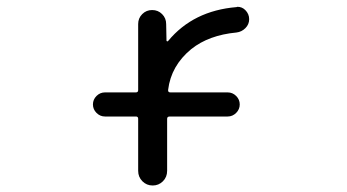

<svg xmlns="http://www.w3.org/2000/svg" viewBox="-20 -577 1040 576"><path d="M394.5 -504.9Q394.5 -522.5 406.7 -534.7Q418.9 -546.9 436.5 -546.9Q454.1 -546.9 466.3 -534.7Q478.5 -522.5 478.5 -504.9L479.5 -455.1Q479.5 -454.1 481 -453.1Q482.4 -452.1 484.4 -454.1Q559.6 -544.9 689.5 -555.7Q691.4 -556.6 692.4 -556.6Q706.1 -556.6 715.8 -546.9Q727.5 -535.2 727.5 -519.5Q727.5 -503.9 716.3 -492.7Q705.1 -481.4 689.5 -479.5Q606.4 -471.7 553.7 -429.7Q493.2 -379.9 484.4 -307.6Q483.4 -299.8 491.2 -299.8H663.1Q677.7 -299.8 688.5 -289.1Q699.2 -278.3 699.2 -263.7Q699.2 -249 688.5 -238.3Q677.7 -227.5 663.1 -227.5H489.3Q481.4 -227.5 481.4 -220.7V-64.5Q481.4 -45.9 468.8 -33.2Q456.1 -20.5 438 -20.5Q419.9 -20.5 407.2 -33.2Q394.5 -45.9 394.5 -64.5V-220.7Q394.5 -227.5 387.7 -227.5H294.9Q280.3 -227.5 269.5 -238.3Q258.8 -249 258.8 -263.7Q258.8 -278.3 269.5 -289.1Q280.3 -299.8 294.9 -299.8H387.7Q394.5 -299.8 394.5 -306.6Z"/></svg>

Font: Rounded Mgen+ 1m regular
Style: Regular
Weight: 400
Designer: [Source Han Sans]
Ryoko NISHIZUKA  (kana & ideographs); Paul D. Hunt (Latin, Greek & Cyrillic); Wenlong ZHANG  (bopomofo
Version: Version 1.059.20150602